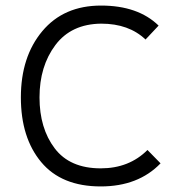

<svg xmlns="http://www.w3.org/2000/svg" viewBox="-20 -660 627 690"><path d="M510 -121 557 -73Q477 10 342 10Q201 10 128 -77.5Q55 -165 55 -310Q55 -456 132 -548Q209 -640 343 -640Q476 -640 550 -568L503 -518Q443 -575 344 -575Q236 -574 179 -498Q122 -422 122 -310Q122 -199 176.5 -127Q231 -55 342 -55Q444 -55 510 -121Z"/></svg>

Font: Sinkin Sans 300 Light
Style: Regular
Weight: 300
Designer: Keith Bates
Foundry: K-Type
Version: Sinkin Sans (version 1.0)  by Keith Bates   •   © 2014   www